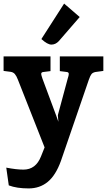

<svg xmlns="http://www.w3.org/2000/svg" viewBox="-31 -802 597 1072"><path d="M546 -487V-406L502 -400Q487 -397 480 -388.5Q473 -380 465 -357L309 97Q280 177 235.5 213.5Q191 250 129 250Q62 250 18 233L4 134Q61 145 100 145Q169 145 198 71L218 21L69 -357Q61 -378 52 -388.5Q43 -399 28 -401L-11 -406V-487H251V-405L211 -400Q199 -399 199 -389Q199 -384 206 -363L283 -156L295 -122L292 -159L347 -363Q353 -381 353 -389Q353 -399 342 -400L303 -405V-487ZM200 -584 327 -782 414 -707 297 -572Q279 -553 256 -553Q234 -553 200 -584Z"/></svg>

Font: Enriqueta
Style: Bold
Weight: 700
Designer: Viviana Monsalve, Gustavo Ibarra
Foundry: 72Puntos
Version: Version 2.000